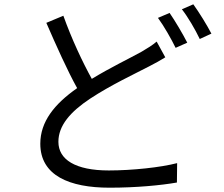

<svg xmlns="http://www.w3.org/2000/svg" viewBox="-20 -835 1040 891"><path d="M707 -642C687 -625 666 -612 637 -595C583 -565 493 -522 406 -469C363 -547 313 -653 274 -762L195 -729C241 -623 293 -507 338 -426C232 -352 167 -270 167 -168C167 -20 303 36 488 36C612 36 727 25 801 12L802 -78C725 -58 593 -44 485 -44C329 -44 251 -95 251 -177C251 -252 306 -316 398 -377C495 -441 605 -492 672 -527C701 -542 725 -555 747 -569ZM713 -752C741 -714 775 -654 795 -613L849 -637C828 -678 792 -739 767 -775ZM824 -792C853 -755 886 -698 907 -654L961 -679C942 -716 904 -778 877 -815Z"/></svg>

Font: Noto Sans Mono CJK JP Regular
Style: Regular
Weight: 400
Designer: Ryoko NISHIZUKA (kana & ideographs); Paul D. Hunt (Latin, Greek & Cyrillic); Wenlong ZHANG (bopomofo); Sandoll Communica
Foundry: Adobe Systems Incorporated
Version: Version 1.004;PS 1.004;hotconv 1.0.82;makeotf.lib2.5.63406